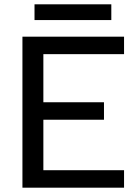

<svg xmlns="http://www.w3.org/2000/svg" viewBox="-20 -870 635 890"><path d="M84 -700H555V-619H181V-396H462V-315H181V-81H555V0H84ZM140 -850H496V-777H140Z"/></svg>

Font: AF Albert Sans Medium
Style: Regular
Weight: 500
Designer: Andreas Rasmussen
Foundry: a.Foundry
Version: Version 1.300;Glyphs 3.2 (3231)